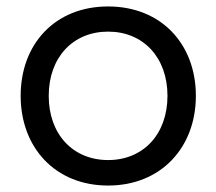

<svg xmlns="http://www.w3.org/2000/svg" viewBox="-20 -539 670 595"><path d="M315 36C479 36 587 -82 587 -242C587 -403 479 -519 315 -519C151 -519 44 -403 44 -242C44 -82 151 36 315 36ZM315 -43C206 -43 131 -123 131 -242C131 -361 206 -441 315 -441C424 -441 499 -361 499 -242C499 -123 424 -43 315 -43Z"/></svg>

Font: LINE Seed JP_OTF Regular
Style: Regular
Weight: 400
Designer: LY Corporation & Fontrix & Fontworks
Version: Version 1.002